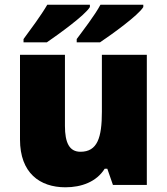

<svg xmlns="http://www.w3.org/2000/svg" viewBox="-20 -786 710 816"><path d="M589 -756V-766H407C383 -721 334 -658 306 -620V-606H405C457 -641 568 -721 589 -756ZM362 -756V-766H181C155 -721 108 -658 80 -620V-606H179C230 -641 341 -721 362 -756ZM604 -553H413V-311C413 -201 394 -141 322 -141C275 -141 256 -179 256 -251V-553H65V-193C65 -51 149 10 258 10C326 10 390 -13 425 -69H436L460 0H604Z"/></svg>

Font: Noto Sans Tamil Black
Style: Regular
Weight: 900
Designer: Jelle Bosma - Monotype Design Team
Foundry: Monotype Imaging Inc.
Version: Version 2.004